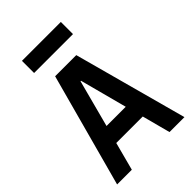

<svg xmlns="http://www.w3.org/2000/svg" viewBox="-259 -1009 1117 1117"><g transform="rotate(-45 300.0 -450.0)"><path d="M144 0 190 -174H408L454 0H577L387 -700H213L23 0ZM220 -284 297 -575H301L378 -284ZM140 -800H460V-900H140Z"/></g></svg>

Font: CommitMono
Style: Bold
Weight: 700
Monospace: yes
Designer: Eigil Nikolajsen
Foundry: Eigil Nikolajsen
Version: Version 1.143